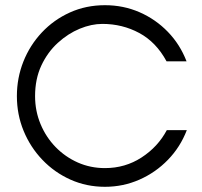

<svg xmlns="http://www.w3.org/2000/svg" viewBox="-20 -709 779 739"><path d="M384 10Q313 10 251.5 -17.5Q190 -45 143.5 -93.5Q97 -142 71 -205Q45 -268 45 -339Q45 -409 70 -472Q95 -535 141 -584Q187 -633 249 -661Q311 -689 384 -689Q455 -689 517 -662Q579 -635 626 -586.5Q673 -538 698 -473H621Q581 -547 516 -582Q451 -617 374 -617Q332 -617 287 -598.5Q242 -580 202.5 -544Q163 -508 139 -456.5Q115 -405 115 -339Q115 -282 136 -231.5Q157 -181 194 -143Q231 -105 279.5 -83.5Q328 -62 384 -62Q462 -62 525 -103Q588 -144 622 -208H699Q674 -143 626.5 -94Q579 -45 516.5 -17.5Q454 10 384 10Z"/></svg>

Font: Teachers
Style: Regular
Weight: 400
Designer: Alfredo Marco Pradil, Chank Diesel
Version: Version 1.001